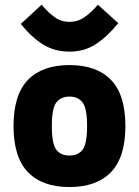

<svg xmlns="http://www.w3.org/2000/svg" viewBox="-20 -775 581 803"><path d="M270.5 7.3Q157.2 7.3 96.9 -54.9Q36.6 -117.2 36.6 -248Q36.6 -378.9 96.9 -440.9Q157.2 -502.9 270.5 -502.9Q383.8 -502.9 444.1 -440.9Q504.4 -378.9 504.4 -248Q504.4 -117.2 444.1 -54.9Q383.8 7.3 270.5 7.3ZM270.5 -124.5Q307.1 -124.5 325.7 -149.2Q344.2 -173.8 344.2 -248Q344.2 -322.3 325.2 -346.7Q306.2 -371.1 270.5 -371.1Q234.9 -371.1 215.8 -346.7Q196.8 -322.3 196.8 -248Q196.8 -173.8 215.3 -149.2Q233.9 -124.5 270.5 -124.5ZM270.5 -559.1Q208.5 -559.1 160.6 -588.6Q112.8 -618.2 66.9 -674.8L154.3 -755.4Q174.3 -730 203.6 -706.8Q232.9 -683.6 270.5 -683.6Q308.1 -683.6 338.6 -706.8Q369.1 -730 389.2 -755.4L474.6 -678.2Q428.7 -621.6 380.6 -590.3Q332.5 -559.1 270.5 -559.1Z"/></svg>

Font: Anaheim ExtraBold
Style: Regular
Weight: 800
Version: Version 2.001